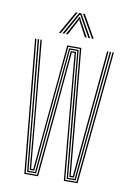

<svg xmlns="http://www.w3.org/2000/svg" viewBox="-85 -799 583 853"><g transform="rotate(10 206.5 -373.0)"><path d="M86 0 28.8 -600H34.8L91.5 -5.5H142.5L166 -254.8L194.8 -573.2H218.2L246.5 -254.2L269.5 -5.5H320.5L378.2 -600H384.2L326 0H264.2L241 -252.2L212.8 -567.8H200.2L171.5 -252.2L148 0ZM96.5 -11 73.8 -255.2 40.8 -600H47L79.2 -258.8L101.8 -16.5H131.8L154.5 -260.2L185 -584H228L258 -259.8L280.2 -16.5H310.2L333 -255.8L366 -600H372L338.5 -251.8L315.5 -11H275L252.2 -256.5L223 -578.5H190L160.2 -256.8L137 -11ZM106.5 -21.8 84.8 -262.5 53 -600H59L90 -266.8L111.8 -27.2H121.5L144 -267.8L174.8 -595H238.2L268.5 -267.5L290.5 -27.2H300.2L322.2 -264.5L353.8 -600H360L327.8 -260L305.8 -21.8H285.2L263 -263.2L232.8 -589.5H180.2L149.2 -263.8L127 -21.8ZM128.8 -644 186.8 -746.2H194.8L136.8 -644ZM144.5 -644 202.2 -746.2H211.8L269.5 -644H261.5L214 -729L208.5 -739.5H205.8L200 -729L152.8 -644ZM160.2 -644 199.5 -716.2 205.2 -728.8H208.8L214.5 -716.2L254 -644H245.8L210 -711L208.2 -717H206L204.2 -711L168.5 -644ZM277.5 -644 219.2 -746.2H227.2L285.5 -644Z"/></g></svg>

Font: Big Shoulders Inline Display Thin ExtraLight
Style: Regular
Weight: 250
Version: Version 2.002